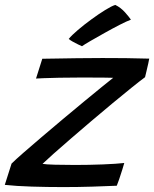

<svg xmlns="http://www.w3.org/2000/svg" viewBox="-52 -758 628 781"><path d="M423 -2.5Q380.5 -0.5 323 1.2Q265.5 3 205.5 3Q139.5 3 76.2 1Q13 -1 -32.5 -6L-5 -92.5Q11 -108.5 43.5 -136.8Q76 -165 117.5 -200.5Q159 -236 203.5 -273.2Q248 -310.5 289.2 -344.5Q330.5 -378.5 362 -404.2Q393.5 -430 408.5 -441.5Q399.5 -442 375.8 -442.2Q352 -442.5 321.8 -442.5Q291.5 -442.5 263 -442.5Q226.5 -442.5 189.2 -441.8Q152 -441 125.5 -440Q99 -439 94.5 -438.5L120 -519Q136 -519 173 -519.8Q210 -520.5 259.8 -521.2Q309.5 -522 364 -522Q409.5 -522 459.8 -521.5Q510 -521 555 -519.5Q555 -516.5 551.2 -500.2Q547.5 -484 543.5 -467Q539.5 -450 538 -444Q517.5 -429 482.8 -401Q448 -373 405.8 -338Q363.5 -303 319.5 -265.5Q275.5 -228 235.5 -193.5Q195.5 -159 165.2 -132Q135 -105 121 -91.5Q134 -89 171.8 -88Q209.5 -87 253 -87Q309.5 -87 366.2 -89.2Q423 -91.5 453.5 -95Q452 -89 445.8 -69Q439.5 -49 432.8 -29Q426 -9 423 -2.5ZM417 -738Q439.5 -727 456.8 -707.5Q474 -688 480.5 -678Q464 -672 434.8 -657Q405.5 -642 373.8 -624.2Q342 -606.5 316.2 -591.5Q290.5 -576.5 281.5 -570Q277 -572 265.8 -577.2Q254.5 -582.5 243.2 -589Q232 -595.5 227.5 -599.5Q239.5 -614.5 264.8 -636Q290 -657.5 319.8 -679.2Q349.5 -701 375.8 -717.2Q402 -733.5 417 -738Z"/></svg>

Font: Grandstander
Style: Italic
Weight: 400
Italic angle: -15°
Designer: Tyler Finck
Foundry: Etcetera Type Co
Version: Version 1.200; ttfautohint (v1.8.3)